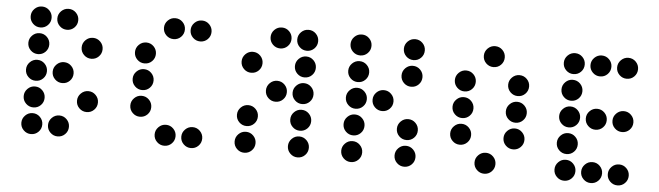

<svg xmlns="http://www.w3.org/2000/svg" viewBox="-44 -832 3369 981"><g transform="rotate(5 1640.5 -342.0)"><path d="M190.4 -615.2Q190.4 -592.8 174.8 -577.1Q159.2 -561.5 136.7 -561.5Q114.7 -561.5 98.9 -577.1Q83 -592.8 83 -615.2Q83 -637.2 98.9 -653.1Q114.7 -668.9 136.7 -668.9Q159.2 -668.9 174.8 -653.1Q190.4 -637.2 190.4 -615.2ZM327.1 -615.2Q327.1 -592.8 311.5 -577.1Q295.9 -561.5 273.4 -561.5Q251.5 -561.5 235.6 -577.1Q219.7 -592.8 219.7 -615.2Q219.7 -637.2 235.6 -653.1Q251.5 -668.9 273.4 -668.9Q295.9 -668.9 311.5 -653.1Q327.1 -637.2 327.1 -615.2ZM190.4 -478.5Q190.4 -456.1 174.8 -440.4Q159.2 -424.8 136.7 -424.8Q114.7 -424.8 98.9 -440.4Q83 -456.1 83 -478.5Q83 -500.5 98.9 -516.4Q114.7 -532.2 136.7 -532.2Q159.2 -532.2 174.8 -516.4Q190.4 -500.5 190.4 -478.5ZM463.9 -478.5Q463.9 -456.1 448.2 -440.4Q432.6 -424.8 410.2 -424.8Q388.2 -424.8 372.3 -440.4Q356.4 -456.1 356.4 -478.5Q356.4 -500.5 372.3 -516.4Q388.2 -532.2 410.2 -532.2Q432.6 -532.2 448.2 -516.4Q463.9 -500.5 463.9 -478.5ZM190.4 -341.8Q190.4 -319.3 174.8 -303.7Q159.2 -288.1 136.7 -288.1Q114.7 -288.1 98.9 -303.7Q83 -319.3 83 -341.8Q83 -363.8 98.9 -379.6Q114.7 -395.5 136.7 -395.5Q159.2 -395.5 174.8 -379.6Q190.4 -363.8 190.4 -341.8ZM327.1 -341.8Q327.1 -319.3 311.5 -303.7Q295.9 -288.1 273.4 -288.1Q251.5 -288.1 235.6 -303.7Q219.7 -319.3 219.7 -341.8Q219.7 -363.8 235.6 -379.6Q251.5 -395.5 273.4 -395.5Q295.9 -395.5 311.5 -379.6Q327.1 -363.8 327.1 -341.8ZM190.4 -205.1Q190.4 -182.6 174.8 -167Q159.2 -151.4 136.7 -151.4Q114.7 -151.4 98.9 -167Q83 -182.6 83 -205.1Q83 -227.1 98.9 -242.9Q114.7 -258.8 136.7 -258.8Q159.2 -258.8 174.8 -242.9Q190.4 -227.1 190.4 -205.1ZM463.9 -205.1Q463.9 -182.6 448.2 -167Q432.6 -151.4 410.2 -151.4Q388.2 -151.4 372.3 -167Q356.4 -182.6 356.4 -205.1Q356.4 -227.1 372.3 -242.9Q388.2 -258.8 410.2 -258.8Q432.6 -258.8 448.2 -242.9Q463.9 -227.1 463.9 -205.1ZM190.4 -68.4Q190.4 -45.9 174.8 -30.3Q159.2 -14.6 136.7 -14.6Q114.7 -14.6 98.9 -30.3Q83 -45.9 83 -68.4Q83 -90.3 98.9 -106.2Q114.7 -122.1 136.7 -122.1Q159.2 -122.1 174.8 -106.2Q190.4 -90.3 190.4 -68.4ZM327.1 -68.4Q327.1 -45.9 311.5 -30.3Q295.9 -14.6 273.4 -14.6Q251.5 -14.6 235.6 -30.3Q219.7 -45.9 219.7 -68.4Q219.7 -90.3 235.6 -106.2Q251.5 -122.1 273.4 -122.1Q295.9 -122.1 311.5 -106.2Q327.1 -90.3 327.1 -68.4Z M874 -615.2Q874 -592.8 858.4 -577.1Q842.8 -561.5 820.3 -561.5Q798.3 -561.5 782.5 -577.1Q766.6 -592.8 766.6 -615.2Q766.6 -637.2 782.5 -653.1Q798.3 -668.9 820.3 -668.9Q842.8 -668.9 858.4 -653.1Q874 -637.2 874 -615.2ZM1010.7 -615.2Q1010.7 -592.8 995.1 -577.1Q979.5 -561.5 957 -561.5Q935.1 -561.5 919.2 -577.1Q903.3 -592.8 903.3 -615.2Q903.3 -637.2 919.2 -653.1Q935.1 -668.9 957 -668.9Q979.5 -668.9 995.1 -653.1Q1010.7 -637.2 1010.7 -615.2ZM737.3 -478.5Q737.3 -456.1 721.7 -440.4Q706.1 -424.8 683.6 -424.8Q661.6 -424.8 645.8 -440.4Q629.9 -456.1 629.9 -478.5Q629.9 -500.5 645.8 -516.4Q661.6 -532.2 683.6 -532.2Q706.1 -532.2 721.7 -516.4Q737.3 -500.5 737.3 -478.5ZM737.3 -341.8Q737.3 -319.3 721.7 -303.7Q706.1 -288.1 683.6 -288.1Q661.6 -288.1 645.8 -303.7Q629.9 -319.3 629.9 -341.8Q629.9 -363.8 645.8 -379.6Q661.6 -395.5 683.6 -395.5Q706.1 -395.5 721.7 -379.6Q737.3 -363.8 737.3 -341.8ZM737.3 -205.1Q737.3 -182.6 721.7 -167Q706.1 -151.4 683.6 -151.4Q661.6 -151.4 645.8 -167Q629.9 -182.6 629.9 -205.1Q629.9 -227.1 645.8 -242.9Q661.6 -258.8 683.6 -258.8Q706.1 -258.8 721.7 -242.9Q737.3 -227.1 737.3 -205.1ZM874 -68.4Q874 -45.9 858.4 -30.3Q842.8 -14.6 820.3 -14.6Q798.3 -14.6 782.5 -30.3Q766.6 -45.9 766.6 -68.4Q766.6 -90.3 782.5 -106.2Q798.3 -122.1 820.3 -122.1Q842.8 -122.1 858.4 -106.2Q874 -90.3 874 -68.4ZM1010.7 -68.4Q1010.7 -45.9 995.1 -30.3Q979.5 -14.6 957 -14.6Q935.1 -14.6 919.2 -30.3Q903.3 -45.9 903.3 -68.4Q903.3 -90.3 919.2 -106.2Q935.1 -122.1 957 -122.1Q979.5 -122.1 995.1 -106.2Q1010.7 -90.3 1010.7 -68.4Z M1450.2 -615.2Q1450.2 -637.2 1466.1 -653.1Q1481.9 -668.9 1503.9 -668.9Q1526.4 -668.9 1542 -653.1Q1557.6 -637.2 1557.6 -615.2Q1557.6 -592.8 1542 -577.1Q1526.4 -561.5 1503.9 -561.5Q1481.9 -561.5 1466.1 -577.1Q1450.2 -592.8 1450.2 -615.2ZM1313.5 -615.2Q1313.5 -637.2 1329.3 -653.1Q1345.2 -668.9 1367.2 -668.9Q1389.6 -668.9 1405.3 -653.1Q1420.9 -637.2 1420.9 -615.2Q1420.9 -592.8 1405.3 -577.1Q1389.6 -561.5 1367.2 -561.5Q1345.2 -561.5 1329.3 -577.1Q1313.5 -592.8 1313.5 -615.2ZM1450.2 -478.5Q1450.2 -500.5 1466.1 -516.4Q1481.9 -532.2 1503.9 -532.2Q1526.4 -532.2 1542 -516.4Q1557.6 -500.5 1557.6 -478.5Q1557.6 -456.1 1542 -440.4Q1526.4 -424.8 1503.9 -424.8Q1481.9 -424.8 1466.1 -440.4Q1450.2 -456.1 1450.2 -478.5ZM1176.8 -478.5Q1176.8 -500.5 1192.6 -516.4Q1208.5 -532.2 1230.5 -532.2Q1252.9 -532.2 1268.6 -516.4Q1284.2 -500.5 1284.2 -478.5Q1284.2 -456.1 1268.6 -440.4Q1252.9 -424.8 1230.5 -424.8Q1208.5 -424.8 1192.6 -440.4Q1176.8 -456.1 1176.8 -478.5ZM1450.2 -341.8Q1450.2 -363.8 1466.1 -379.6Q1481.9 -395.5 1503.9 -395.5Q1526.4 -395.5 1542 -379.6Q1557.6 -363.8 1557.6 -341.8Q1557.6 -319.3 1542 -303.7Q1526.4 -288.1 1503.9 -288.1Q1481.9 -288.1 1466.1 -303.7Q1450.2 -319.3 1450.2 -341.8ZM1313.5 -341.8Q1313.5 -363.8 1329.3 -379.6Q1345.2 -395.5 1367.2 -395.5Q1389.6 -395.5 1405.3 -379.6Q1420.9 -363.8 1420.9 -341.8Q1420.9 -319.3 1405.3 -303.7Q1389.6 -288.1 1367.2 -288.1Q1345.2 -288.1 1329.3 -303.7Q1313.5 -319.3 1313.5 -341.8ZM1450.2 -205.1Q1450.2 -227.1 1466.1 -242.9Q1481.9 -258.8 1503.9 -258.8Q1526.4 -258.8 1542 -242.9Q1557.6 -227.1 1557.6 -205.1Q1557.6 -182.6 1542 -167Q1526.4 -151.4 1503.9 -151.4Q1481.9 -151.4 1466.1 -167Q1450.2 -182.6 1450.2 -205.1ZM1176.8 -205.1Q1176.8 -227.1 1192.6 -242.9Q1208.5 -258.8 1230.5 -258.8Q1252.9 -258.8 1268.6 -242.9Q1284.2 -227.1 1284.2 -205.1Q1284.2 -182.6 1268.6 -167Q1252.9 -151.4 1230.5 -151.4Q1208.5 -151.4 1192.6 -167Q1176.8 -182.6 1176.8 -205.1ZM1450.2 -68.4Q1450.2 -90.3 1466.1 -106.2Q1481.9 -122.1 1503.9 -122.1Q1526.4 -122.1 1542 -106.2Q1557.6 -90.3 1557.6 -68.4Q1557.6 -45.9 1542 -30.3Q1526.4 -14.6 1503.9 -14.6Q1481.9 -14.6 1466.1 -30.3Q1450.2 -45.9 1450.2 -68.4ZM1176.8 -68.4Q1176.8 -90.3 1192.6 -106.2Q1208.5 -122.1 1230.5 -122.1Q1252.9 -122.1 1268.6 -106.2Q1284.2 -90.3 1284.2 -68.4Q1284.2 -45.9 1268.6 -30.3Q1252.9 -14.6 1230.5 -14.6Q1208.5 -14.6 1192.6 -30.3Q1176.8 -45.9 1176.8 -68.4Z M1831.1 -615.2Q1831.1 -592.8 1815.4 -577.1Q1799.8 -561.5 1777.3 -561.5Q1755.4 -561.5 1739.5 -577.1Q1723.6 -592.8 1723.6 -615.2Q1723.6 -637.2 1739.5 -653.1Q1755.4 -668.9 1777.3 -668.9Q1799.8 -668.9 1815.4 -653.1Q1831.1 -637.2 1831.1 -615.2ZM2104.5 -615.2Q2104.5 -592.8 2088.9 -577.1Q2073.2 -561.5 2050.8 -561.5Q2028.8 -561.5 2012.9 -577.1Q1997.1 -592.8 1997.1 -615.2Q1997.1 -637.2 2012.9 -653.1Q2028.8 -668.9 2050.8 -668.9Q2073.2 -668.9 2088.9 -653.1Q2104.5 -637.2 2104.5 -615.2ZM1831.1 -478.5Q1831.1 -456.1 1815.4 -440.4Q1799.8 -424.8 1777.3 -424.8Q1755.4 -424.8 1739.5 -440.4Q1723.6 -456.1 1723.6 -478.5Q1723.6 -500.5 1739.5 -516.4Q1755.4 -532.2 1777.3 -532.2Q1799.8 -532.2 1815.4 -516.4Q1831.1 -500.5 1831.1 -478.5ZM2104.5 -478.5Q2104.5 -456.1 2088.9 -440.4Q2073.2 -424.8 2050.8 -424.8Q2028.8 -424.8 2012.9 -440.4Q1997.1 -456.1 1997.1 -478.5Q1997.1 -500.5 2012.9 -516.4Q2028.8 -532.2 2050.8 -532.2Q2073.2 -532.2 2088.9 -516.4Q2104.5 -500.5 2104.5 -478.5ZM1831.1 -341.8Q1831.1 -319.3 1815.4 -303.7Q1799.8 -288.1 1777.3 -288.1Q1755.4 -288.1 1739.5 -303.7Q1723.6 -319.3 1723.6 -341.8Q1723.6 -363.8 1739.5 -379.6Q1755.4 -395.5 1777.3 -395.5Q1799.8 -395.5 1815.4 -379.6Q1831.1 -363.8 1831.1 -341.8ZM1967.8 -341.8Q1967.8 -319.3 1952.1 -303.7Q1936.5 -288.1 1914.1 -288.1Q1892.1 -288.1 1876.2 -303.7Q1860.4 -319.3 1860.4 -341.8Q1860.4 -363.8 1876.2 -379.6Q1892.1 -395.5 1914.1 -395.5Q1936.5 -395.5 1952.1 -379.6Q1967.8 -363.8 1967.8 -341.8ZM1831.1 -205.1Q1831.1 -182.6 1815.4 -167Q1799.8 -151.4 1777.3 -151.4Q1755.4 -151.4 1739.5 -167Q1723.6 -182.6 1723.6 -205.1Q1723.6 -227.1 1739.5 -242.9Q1755.4 -258.8 1777.3 -258.8Q1799.8 -258.8 1815.4 -242.9Q1831.1 -227.1 1831.1 -205.1ZM2104.5 -205.1Q2104.5 -182.6 2088.9 -167Q2073.2 -151.4 2050.8 -151.4Q2028.8 -151.4 2012.9 -167Q1997.1 -182.6 1997.1 -205.1Q1997.1 -227.1 2012.9 -242.9Q2028.8 -258.8 2050.8 -258.8Q2073.2 -258.8 2088.9 -242.9Q2104.5 -227.1 2104.5 -205.1ZM1831.1 -68.4Q1831.1 -45.9 1815.4 -30.3Q1799.8 -14.6 1777.3 -14.6Q1755.4 -14.6 1739.5 -30.3Q1723.6 -45.9 1723.6 -68.4Q1723.6 -90.3 1739.5 -106.2Q1755.4 -122.1 1777.3 -122.1Q1799.8 -122.1 1815.4 -106.2Q1831.1 -90.3 1831.1 -68.4ZM2104.5 -68.4Q2104.5 -45.9 2088.9 -30.3Q2073.2 -14.6 2050.8 -14.6Q2028.8 -14.6 2012.9 -30.3Q1997.1 -45.9 1997.1 -68.4Q1997.1 -90.3 2012.9 -106.2Q2028.8 -122.1 2050.8 -122.1Q2073.2 -122.1 2088.9 -106.2Q2104.5 -90.3 2104.5 -68.4Z M2514.6 -615.2Q2514.6 -592.8 2499 -577.1Q2483.4 -561.5 2460.9 -561.5Q2439 -561.5 2423.1 -577.1Q2407.2 -592.8 2407.2 -615.2Q2407.2 -637.2 2423.1 -653.1Q2439 -668.9 2460.9 -668.9Q2483.4 -668.9 2499 -653.1Q2514.6 -637.2 2514.6 -615.2ZM2377.9 -478.5Q2377.9 -456.1 2362.3 -440.4Q2346.7 -424.8 2324.2 -424.8Q2302.2 -424.8 2286.4 -440.4Q2270.5 -456.1 2270.5 -478.5Q2270.5 -500.5 2286.4 -516.4Q2302.2 -532.2 2324.2 -532.2Q2346.7 -532.2 2362.3 -516.4Q2377.9 -500.5 2377.9 -478.5ZM2651.4 -478.5Q2651.4 -456.1 2635.7 -440.4Q2620.1 -424.8 2597.7 -424.8Q2575.7 -424.8 2559.8 -440.4Q2543.9 -456.1 2543.9 -478.5Q2543.9 -500.5 2559.8 -516.4Q2575.7 -532.2 2597.7 -532.2Q2620.1 -532.2 2635.7 -516.4Q2651.4 -500.5 2651.4 -478.5ZM2377.9 -341.8Q2377.9 -319.3 2362.3 -303.7Q2346.7 -288.1 2324.2 -288.1Q2302.2 -288.1 2286.4 -303.7Q2270.5 -319.3 2270.5 -341.8Q2270.5 -363.8 2286.4 -379.6Q2302.2 -395.5 2324.2 -395.5Q2346.7 -395.5 2362.3 -379.6Q2377.9 -363.8 2377.9 -341.8ZM2651.4 -341.8Q2651.4 -319.3 2635.7 -303.7Q2620.1 -288.1 2597.7 -288.1Q2575.7 -288.1 2559.8 -303.7Q2543.9 -319.3 2543.9 -341.8Q2543.9 -363.8 2559.8 -379.6Q2575.7 -395.5 2597.7 -395.5Q2620.1 -395.5 2635.7 -379.6Q2651.4 -363.8 2651.4 -341.8ZM2377.9 -205.1Q2377.9 -182.6 2362.3 -167Q2346.7 -151.4 2324.2 -151.4Q2302.2 -151.4 2286.4 -167Q2270.5 -182.6 2270.5 -205.1Q2270.5 -227.1 2286.4 -242.9Q2302.2 -258.8 2324.2 -258.8Q2346.7 -258.8 2362.3 -242.9Q2377.9 -227.1 2377.9 -205.1ZM2651.4 -205.1Q2651.4 -182.6 2635.7 -167Q2620.1 -151.4 2597.7 -151.4Q2575.7 -151.4 2559.8 -167Q2543.9 -182.6 2543.9 -205.1Q2543.9 -227.1 2559.8 -242.9Q2575.7 -258.8 2597.7 -258.8Q2620.1 -258.8 2635.7 -242.9Q2651.4 -227.1 2651.4 -205.1ZM2514.6 -68.4Q2514.6 -45.9 2499 -30.3Q2483.4 -14.6 2460.9 -14.6Q2439 -14.6 2423.1 -30.3Q2407.2 -45.9 2407.2 -68.4Q2407.2 -90.3 2423.1 -106.2Q2439 -122.1 2460.9 -122.1Q2483.4 -122.1 2499 -106.2Q2514.6 -90.3 2514.6 -68.4Z M2924.8 -615.2Q2924.8 -592.8 2909.2 -577.1Q2893.6 -561.5 2871.1 -561.5Q2849.1 -561.5 2833.3 -577.1Q2817.4 -592.8 2817.4 -615.2Q2817.4 -637.2 2833.3 -653.1Q2849.1 -668.9 2871.1 -668.9Q2893.6 -668.9 2909.2 -653.1Q2924.8 -637.2 2924.8 -615.2ZM3061.5 -615.2Q3061.5 -592.8 3045.9 -577.1Q3030.3 -561.5 3007.8 -561.5Q2985.8 -561.5 2970 -577.1Q2954.1 -592.8 2954.1 -615.2Q2954.1 -637.2 2970 -653.1Q2985.8 -668.9 3007.8 -668.9Q3030.3 -668.9 3045.9 -653.1Q3061.5 -637.2 3061.5 -615.2ZM3198.2 -615.2Q3198.2 -592.8 3182.6 -577.1Q3167 -561.5 3144.5 -561.5Q3122.6 -561.5 3106.7 -577.1Q3090.8 -592.8 3090.8 -615.2Q3090.8 -637.2 3106.7 -653.1Q3122.6 -668.9 3144.5 -668.9Q3167 -668.9 3182.6 -653.1Q3198.2 -637.2 3198.2 -615.2ZM2924.8 -478.5Q2924.8 -456.1 2909.2 -440.4Q2893.6 -424.8 2871.1 -424.8Q2849.1 -424.8 2833.3 -440.4Q2817.4 -456.1 2817.4 -478.5Q2817.4 -500.5 2833.3 -516.4Q2849.1 -532.2 2871.1 -532.2Q2893.6 -532.2 2909.2 -516.4Q2924.8 -500.5 2924.8 -478.5ZM2924.8 -341.8Q2924.8 -319.3 2909.2 -303.7Q2893.6 -288.1 2871.1 -288.1Q2849.1 -288.1 2833.3 -303.7Q2817.4 -319.3 2817.4 -341.8Q2817.4 -363.8 2833.3 -379.6Q2849.1 -395.5 2871.1 -395.5Q2893.6 -395.5 2909.2 -379.6Q2924.8 -363.8 2924.8 -341.8ZM3061.5 -341.8Q3061.5 -319.3 3045.9 -303.7Q3030.3 -288.1 3007.8 -288.1Q2985.8 -288.1 2970 -303.7Q2954.1 -319.3 2954.1 -341.8Q2954.1 -363.8 2970 -379.6Q2985.8 -395.5 3007.8 -395.5Q3030.3 -395.5 3045.9 -379.6Q3061.5 -363.8 3061.5 -341.8ZM3198.2 -341.8Q3198.2 -319.3 3182.6 -303.7Q3167 -288.1 3144.5 -288.1Q3122.6 -288.1 3106.7 -303.7Q3090.8 -319.3 3090.8 -341.8Q3090.8 -363.8 3106.7 -379.6Q3122.6 -395.5 3144.5 -395.5Q3167 -395.5 3182.6 -379.6Q3198.2 -363.8 3198.2 -341.8ZM2924.8 -205.1Q2924.8 -182.6 2909.2 -167Q2893.6 -151.4 2871.1 -151.4Q2849.1 -151.4 2833.3 -167Q2817.4 -182.6 2817.4 -205.1Q2817.4 -227.1 2833.3 -242.9Q2849.1 -258.8 2871.1 -258.8Q2893.6 -258.8 2909.2 -242.9Q2924.8 -227.1 2924.8 -205.1ZM2924.8 -68.4Q2924.8 -45.9 2909.2 -30.3Q2893.6 -14.6 2871.1 -14.6Q2849.1 -14.6 2833.3 -30.3Q2817.4 -45.9 2817.4 -68.4Q2817.4 -90.3 2833.3 -106.2Q2849.1 -122.1 2871.1 -122.1Q2893.6 -122.1 2909.2 -106.2Q2924.8 -90.3 2924.8 -68.4ZM3061.5 -68.4Q3061.5 -45.9 3045.9 -30.3Q3030.3 -14.6 3007.8 -14.6Q2985.8 -14.6 2970 -30.3Q2954.1 -45.9 2954.1 -68.4Q2954.1 -90.3 2970 -106.2Q2985.8 -122.1 3007.8 -122.1Q3030.3 -122.1 3045.9 -106.2Q3061.5 -90.3 3061.5 -68.4ZM3198.2 -68.4Q3198.2 -45.9 3182.6 -30.3Q3167 -14.6 3144.5 -14.6Q3122.6 -14.6 3106.7 -30.3Q3090.8 -45.9 3090.8 -68.4Q3090.8 -90.3 3106.7 -106.2Q3122.6 -122.1 3144.5 -122.1Q3167 -122.1 3182.6 -106.2Q3198.2 -90.3 3198.2 -68.4Z"/></g></svg>

Font: DatDot
Style: Regular
Weight: 400
Designer: GGBot
Version: 1.00